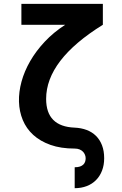

<svg xmlns="http://www.w3.org/2000/svg" viewBox="-20 -780 642 1008"><path d="M372.1 98.1Q389.2 98.1 400.1 94.2Q411.1 90.3 417.7 83.7Q424.3 77.1 427 68.6Q429.7 60.1 429.7 50.8Q429.7 41.5 426 32.5Q422.4 23.4 415.3 16.1Q408.2 8.8 397.5 4.4Q386.7 0 372.1 0Q299.3 0 245.1 -19.3Q190.9 -38.6 154.5 -71.8Q118.2 -105 99.6 -149.9Q81.1 -194.8 79.6 -245.8Q78.1 -296.9 93 -351.6Q107.9 -406.2 138.7 -459.5Q169.4 -512.7 215.3 -561.5Q261.2 -610.4 322.3 -649.9H92.3V-759.8H520V-649.9Q222.2 -465.3 222.2 -260.7Q222.2 -115.7 372.1 -109.9Q406.2 -108.4 434.8 -97.7Q463.4 -86.9 483.9 -66.7Q504.4 -46.4 515.6 -17.1Q526.9 12.2 526.9 50.8Q526.9 86.9 515.6 116Q504.4 145 484.1 165.5Q463.9 186 435.3 197Q406.7 208 372.1 208Z"/></svg>

Font: Hack
Style: Bold
Weight: 700
Monospace: yes
Designer: Christopher Simpkins
Foundry: Christopher Simpkins
Version: Version 2.017